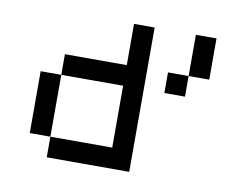

<svg xmlns="http://www.w3.org/2000/svg" viewBox="-69 -702 1007 796"><g transform="rotate(10 434.0 -304.0)"><path d="M173.6 -86.8H86.8V-347.2H173.6ZM434 -86.8V-347.2H173.6V-434H434V-607.6H520.8V0H173.6V-86.8ZM694.4 -434V-347.2H607.6V-434ZM694.4 -434V-607.6H781.2V-434Z"/></g></svg>

Font: 8-bit Operator+ 8
Style: Regular
Weight: 400
Designer: GrandChaos9000
Version: Version 1.3.0 - August 1, 2014